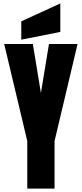

<svg xmlns="http://www.w3.org/2000/svg" viewBox="-20 -1121 486 1141"><path d="M142.1 0V-282.7L4.9 -859.4H175.3L223.1 -568.4L271 -859.4H440.9L304.2 -282.7V0ZM106.4 -885.3V-994.1L338.4 -1100.6V-931.2Z"/></svg>

Font: Anton SC
Style: Regular
Weight: 400
Designer: Vernon Adams
Foundry: Vernon Adams
Version: Version 2.116; ttfautohint (v1.8.4.7-5d5b)